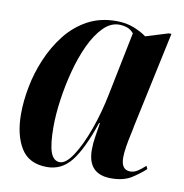

<svg xmlns="http://www.w3.org/2000/svg" viewBox="-67 -610 658 685"><g transform="rotate(10 261.5 -268.0)"><path d="M147 10Q81 10 52 -37.5Q23 -85 23 -161Q23 -207 33 -259.5Q43 -312 64.5 -362.5Q86 -413 118.5 -454.5Q151 -496 196.5 -521Q242 -546 301 -546Q337 -546 365.5 -534.5Q394 -523 411 -510L492 -535H502L428 -189Q426 -176 421 -154Q416 -132 412.5 -109.5Q409 -87 409 -71Q409 -26 442 -26Q456 -26 469 -34.5Q482 -43 496 -56L501 -45Q483 -28 454 -9Q425 10 379 10Q294 10 294 -79Q294 -103 298 -126Q302 -149 306 -177H303Q270 -79 235 -34.5Q200 10 147 10ZM189 -15Q211 -15 236 -53Q261 -91 283.5 -153Q306 -215 320 -286L366 -513Q355 -526 341 -530.5Q327 -535 313 -535Q282 -535 255.5 -508Q229 -481 208.5 -437Q188 -393 174 -340Q160 -287 152.5 -233.5Q145 -180 145 -136Q145 -72 155.5 -43.5Q166 -15 189 -15Z"/></g></svg>

Font: Noto Serif Display ExtraCondensed
Style: Bold Italic
Weight: 700
Width: 2
Italic angle: -12°
Designer: Monotype Design Team
Foundry: Monotype Imaging Inc.
Version: Version 2.009